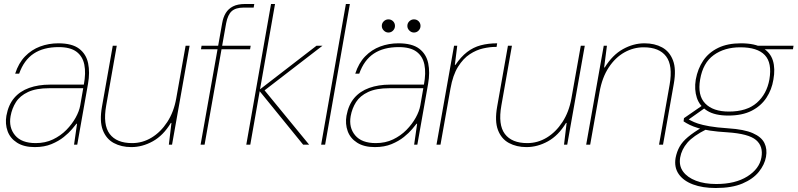

<svg xmlns="http://www.w3.org/2000/svg" viewBox="-20 -725 3996 962"><path d="M154 12Q100 12 65.5 -10Q31 -32 18 -68Q5 -104 12 -145Q22 -200 51 -234Q80 -268 126 -284.5Q172 -301 230 -301H400Q411 -359 402.5 -401Q394 -443 363 -466Q332 -489 274 -489Q198 -489 149 -456.5Q100 -424 76 -356H56Q73 -409 105.5 -442.5Q138 -476 181 -492Q224 -508 272 -508Q341 -508 376.5 -481Q412 -454 421.5 -408Q431 -362 421 -305L367 0H351L366 -105H363Q357 -97 341 -78Q325 -59 299.5 -38.5Q274 -18 238 -3Q202 12 154 12ZM159 -8Q207 -8 245.5 -26.5Q284 -45 312.5 -74Q341 -103 359 -135.5Q377 -168 382 -197L397 -283H227Q161 -283 120.5 -264Q80 -245 60 -213.5Q40 -182 33 -143Q23 -86 55.5 -47Q88 -8 159 -8Z M638 12Q588 12 550 -8.5Q512 -29 495 -73.5Q478 -118 491 -191L545 -496H565L512 -196Q495 -100 529.5 -54Q564 -8 642 -8Q694 -8 739.5 -35.5Q785 -63 818 -113.5Q851 -164 863 -232L910 -496H930L842 0H826L839 -109H836Q798 -46 745.5 -17Q693 12 638 12Z M985 0 1093 -608Q1098 -638 1111 -659.5Q1124 -681 1147.5 -693Q1171 -705 1208 -705H1254L1251 -687H1201Q1161 -687 1141 -669Q1121 -651 1113 -608L1005 0ZM987 -478 990 -496H1236L1233 -478Z M1499 0 1277 -273 1566 -496H1596L1300 -268L1301 -278L1529 0ZM1214 0 1338 -705H1358L1234 0Z M1589 0 1713 -705H1733L1609 0Z M1858 12Q1804 12 1769.5 -10Q1735 -32 1722 -68Q1709 -104 1716 -145Q1726 -200 1755 -234Q1784 -268 1830 -284.5Q1876 -301 1934 -301H2104Q2115 -359 2106.5 -401Q2098 -443 2067 -466Q2036 -489 1978 -489Q1902 -489 1853 -456.5Q1804 -424 1780 -356H1760Q1777 -409 1809.5 -442.5Q1842 -476 1885 -492Q1928 -508 1976 -508Q2045 -508 2080.5 -481Q2116 -454 2125.5 -408Q2135 -362 2125 -305L2071 0H2055L2070 -105H2067Q2061 -97 2045 -78Q2029 -59 2003.5 -38.5Q1978 -18 1942 -3Q1906 12 1858 12ZM1863 -8Q1911 -8 1949.5 -26.5Q1988 -45 2016.5 -74Q2045 -103 2063 -135.5Q2081 -168 2086 -197L2101 -283H1931Q1865 -283 1824.5 -264Q1784 -245 1764 -213.5Q1744 -182 1737 -143Q1727 -86 1759.5 -47Q1792 -8 1863 -8ZM1926 -562Q1913 -562 1903 -572Q1893 -582 1893 -595Q1893 -609 1903 -618.5Q1913 -628 1926 -628Q1940 -628 1949.5 -618.5Q1959 -609 1959 -595Q1959 -582 1949.5 -572Q1940 -562 1926 -562ZM2054 -562Q2041 -562 2031 -572Q2021 -582 2021 -595Q2021 -609 2031 -618.5Q2041 -628 2054 -628Q2068 -628 2077.5 -618.5Q2087 -609 2087 -595Q2087 -582 2077.5 -572Q2068 -562 2054 -562Z M2167 0 2255 -496H2271L2259 -400H2262Q2289 -440 2320 -464Q2351 -488 2388.5 -498Q2426 -508 2471 -508L2468 -490H2462Q2435 -490 2401 -482.5Q2367 -475 2334 -453.5Q2301 -432 2275 -390.5Q2249 -349 2237 -281L2187 0Z M2618 12Q2568 12 2530 -8.5Q2492 -29 2475 -73.5Q2458 -118 2471 -191L2525 -496H2545L2492 -196Q2475 -100 2509.5 -54Q2544 -8 2622 -8Q2674 -8 2719.5 -35.5Q2765 -63 2798 -113.5Q2831 -164 2843 -232L2890 -496H2910L2822 0H2806L2819 -109H2816Q2778 -46 2725.5 -17Q2673 12 2618 12Z M2917 0 3005 -496H3021L3007 -387H3010Q3049 -450 3101.5 -479Q3154 -508 3209 -508Q3260 -508 3297.5 -487.5Q3335 -467 3352 -422.5Q3369 -378 3356 -305L3302 0H3282L3335 -300Q3352 -397 3317.5 -442.5Q3283 -488 3205 -488Q3154 -488 3108.5 -462.5Q3063 -437 3030 -387Q2997 -337 2984 -264L2937 0Z M3566 217Q3500 217 3452 199Q3404 181 3380.5 147Q3357 113 3365 66Q3371 35 3385 10Q3399 -15 3427 -38.5Q3455 -62 3501 -89L3521 -78Q3453 -44 3424 -10Q3395 24 3388 64Q3381 105 3402.5 134.5Q3424 164 3467 180.5Q3510 197 3569 197Q3664 197 3724.5 159Q3785 121 3795 64Q3805 8 3768 -23.5Q3731 -55 3625 -62Q3574 -65 3538 -70.5Q3502 -76 3477.5 -83.5Q3453 -91 3435.5 -99.5Q3418 -108 3405 -117L3407 -133L3501 -198L3522 -191L3420 -119L3416 -133Q3429 -128 3442.5 -120.5Q3456 -113 3477 -106Q3498 -99 3534 -92.5Q3570 -86 3629 -82Q3708 -77 3751.5 -58Q3795 -39 3810 -8.5Q3825 22 3818 61Q3811 100 3782 136Q3753 172 3700 194.5Q3647 217 3566 217ZM3629 -146Q3562 -146 3523.5 -170Q3485 -194 3471.5 -235Q3458 -276 3466 -326Q3476 -381 3503.5 -421.5Q3531 -462 3578 -485Q3625 -508 3692 -508Q3762 -508 3801 -485Q3840 -462 3852.5 -421.5Q3865 -381 3855 -326Q3847 -276 3820 -235Q3793 -194 3746 -170Q3699 -146 3629 -146ZM3632 -166Q3722 -166 3772 -210Q3822 -254 3835 -327Q3849 -410 3812 -449Q3775 -488 3689 -488Q3610 -488 3556 -449Q3502 -410 3488 -327Q3474 -247 3513.5 -206.5Q3553 -166 3632 -166ZM3782 -478 3776 -496H3956L3953 -478Z"/></svg>

Font: DM Sans 36pt Thin
Style: Italic
Weight: 250
Italic angle: -10°
Designer: Colophon Foundry, Jonny Pinhorn
Foundry: Colophon Foundry
Version: Version 4.004;gftools[0.9.30]